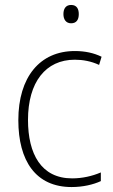

<svg xmlns="http://www.w3.org/2000/svg" viewBox="-20 -745 457 775"><path d="M267 -725C245 -725 236 -709 236 -688C236 -667 246 -651 267 -651C289 -651 298 -666 298 -688C298 -709 290 -725 267 -725ZM269 10C315 10 357 0 387 -14V-49C352 -34 312 -25 271 -25C146 -25 93 -124 93 -261C93 -413 164 -504 282 -504C314 -504 348 -498 380 -483L390 -516C359 -531 324 -539 282 -539C141 -539 54 -434 54 -260C54 -96 124 10 269 10Z"/></svg>

Font: Noto Sans Devanagari UI SemiCondensed ExtraLight
Style: Regular
Weight: 200
Width: 4
Designer: Jelle Bosma - Monotype Design Team
Foundry: Monotype Imaging Inc.
Version: Version 2.004